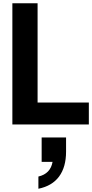

<svg xmlns="http://www.w3.org/2000/svg" viewBox="-20 -765 567 1180"><path d="M56 -745H211V-135H526V0H56ZM303 230H236V80H386V167Q386 262 343 320Q300 378 216 395V320Q290 303 303 230Z"/></svg>

Font: BLUETTI 2.0
Style: Bold
Weight: 700
Designer: Stijn de Vries
Foundry: tokotype
Version: Version 2.005;October 31, 2023;FontCreator 14.0.0.2814 64-bi